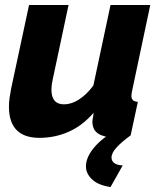

<svg xmlns="http://www.w3.org/2000/svg" viewBox="-20 -545 646 773"><path d="M139 10Q16 10 16 -116Q16 -133 18.5 -150.5Q21 -168 25 -189L97 -525H256L192 -224Q187 -202 187 -185Q187 -125 237 -125Q256 -125 275 -132.5Q294 -140 315 -157Q336 -174 356 -201L425 -525H585L512 -180Q511 -174 510 -169Q509 -164 509 -159Q509 -136 535 -135L506 0Q484 4 467 6Q450 8 438 8Q399 8 375.5 -7Q352 -22 352 -56Q352 -60 353 -64.5Q354 -69 355 -76Q356 -83 357 -91Q312 -39 256.5 -14.5Q201 10 139 10ZM326 125Q326 89 357.5 50.5Q389 12 449 -22H502L506 0Q470 26 449.5 48.5Q429 71 429 89Q429 103 440 111.5Q451 120 474 121L425 208Q376 201 351 177.5Q326 154 326 125Z"/></svg>

Font: Raleway Thin ExtraBold
Style: Italic
Weight: 800
Italic angle: -12°
Version: Version 4.026